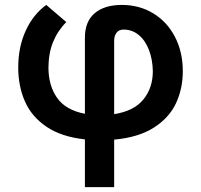

<svg xmlns="http://www.w3.org/2000/svg" viewBox="-20 -557 812 776"><path d="M472.7 -537.1Q543 -537.1 599.1 -503.2Q655.3 -469.2 687 -408.2Q718.8 -347.2 718.8 -269.5Q718.8 -197.8 690.9 -138.9Q663.1 -80.1 601.1 -40.8Q539.1 -1.5 441.4 7.3V199.2H323.2V6.3Q228 -3.9 167.7 -44.9Q107.4 -85.9 80.6 -147.5Q53.7 -209 53.7 -284.2Q53.7 -367.2 84 -433.1Q114.3 -499 167 -537.1L248 -467.8Q212.9 -432.6 194.6 -387.5Q176.3 -342.3 175.8 -284.2Q175.8 -211.4 210.7 -161.6Q245.6 -111.8 323.2 -97.2V-405.3Q323.2 -469.7 362.5 -503.4Q401.9 -537.1 472.7 -537.1ZM597.7 -269.5Q596.7 -316.9 582 -355.2Q567.4 -393.6 540.8 -415.5Q514.2 -437.5 479.5 -437.5Q460.9 -437.5 451.2 -425Q441.4 -412.6 441.4 -392.6V-95.7Q521 -107.9 559.3 -154.8Q597.7 -201.7 597.7 -269.5Z"/></svg>

Font: Pretendard SemiBold
Style: Regular
Weight: 600
Designer: Base glyphs from Inter by Rasmus Andersson; Hangeul glyphs from Noto Sans CJK(Source Han Sans) by Jang Soo-young and Kan
Foundry: Kil Hyung-jin
Version: Version 1.309